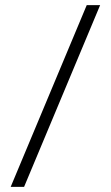

<svg xmlns="http://www.w3.org/2000/svg" viewBox="-20 -725 429 745"><path d="M21.5 0 316.5 -705H368.5L73.5 0Z"/></svg>

Font: Newsreader 60pt ExtraBold
Style: Regular
Weight: 800
Designer: Hugues Gentile
Foundry: Production Type
Version: Version 1.003